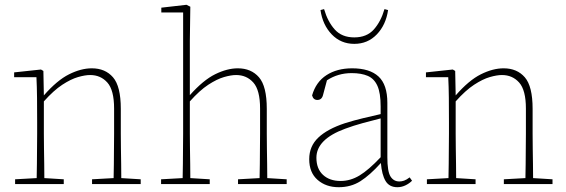

<svg xmlns="http://www.w3.org/2000/svg" viewBox="-20 -768 2362 801"><path d="M43 0V-20L133 -25Q134 -51 134 -84.5Q134 -118 134.5 -151Q135 -184 135 -210V-259Q135 -312 134.5 -360Q134 -408 132 -446H39V-466L151 -478L161 -472L163 -370Q218 -433 268 -458Q318 -483 363 -483Q419 -483 451.5 -445.5Q484 -408 484 -314V-210Q484 -183 484.5 -149.5Q485 -116 485.5 -83.5Q486 -51 486 -25L567 -20V0H364V-20L454 -25Q455 -51 455 -83.5Q455 -116 455.5 -149.5Q456 -183 456 -210V-315Q456 -392 428 -423.5Q400 -455 356 -455Q335 -455 305.5 -446.5Q276 -438 240 -414.5Q204 -391 163 -345V-210Q163 -184 163.5 -150.5Q164 -117 164.5 -84Q165 -51 165 -25L246 -20V0Z M652 0V-20L742 -25Q743 -51 743 -84.5Q743 -118 743.5 -151Q744 -184 744 -210V-716H653V-736L758 -748L774 -740L772 -598V-371Q828 -434 878 -458.5Q928 -483 972 -483Q1028 -483 1060.5 -445.5Q1093 -408 1093 -314V-210Q1093 -183 1093.5 -149.5Q1094 -116 1094.5 -83.5Q1095 -51 1095 -25L1176 -20V0H973V-20L1063 -25Q1064 -51 1064 -83.5Q1064 -116 1064.5 -149.5Q1065 -183 1065 -210V-315Q1065 -392 1037 -423.5Q1009 -455 965 -455Q944 -455 914.5 -446.5Q885 -438 849 -414.5Q813 -391 772 -345V-210Q772 -184 772.5 -150.5Q773 -117 773.5 -84Q774 -51 774 -25L855 -20V0Z M1638 13Q1604 13 1588.5 -13Q1573 -39 1569 -88Q1523 -37 1483.5 -12Q1444 13 1393 13Q1340 13 1305 -17.5Q1270 -48 1270 -104Q1270 -158 1308 -194Q1346 -230 1419 -254Q1457 -266 1495 -275Q1533 -284 1568 -292V-324Q1568 -380 1554.5 -410Q1541 -440 1514 -451.5Q1487 -463 1447 -463Q1390 -463 1344 -433L1328 -373Q1323 -351 1304 -351Q1287 -351 1282 -370Q1298 -426 1342 -454.5Q1386 -483 1449 -483Q1522 -483 1559 -449Q1596 -415 1596 -339V-112Q1596 -53 1609 -32Q1622 -11 1646 -11Q1656 -11 1666 -14.5Q1676 -18 1689 -28L1699 -14Q1687 -2 1671 5.5Q1655 13 1638 13ZM1300 -110Q1300 -64 1327.5 -38.5Q1355 -13 1401 -13Q1442 -13 1480 -36Q1518 -59 1568 -112V-274Q1532 -265 1493.5 -254.5Q1455 -244 1420 -231Q1300 -187 1300 -110ZM1317 -726 1332 -730Q1347 -678 1376.5 -645Q1406 -612 1458 -612Q1510 -612 1539.5 -645Q1569 -678 1584 -730L1599 -726Q1590 -664 1552 -624.5Q1514 -585 1458 -585Q1402 -585 1364 -624.5Q1326 -664 1317 -726Z M1761 0V-20L1851 -25Q1852 -51 1852 -84.5Q1852 -118 1852.5 -151Q1853 -184 1853 -210V-259Q1853 -312 1852.5 -360Q1852 -408 1850 -446H1757V-466L1869 -478L1879 -472L1881 -370Q1936 -433 1986 -458Q2036 -483 2081 -483Q2137 -483 2169.5 -445.5Q2202 -408 2202 -314V-210Q2202 -183 2202.5 -149.5Q2203 -116 2203.5 -83.5Q2204 -51 2204 -25L2285 -20V0H2082V-20L2172 -25Q2173 -51 2173 -83.5Q2173 -116 2173.5 -149.5Q2174 -183 2174 -210V-315Q2174 -392 2146 -423.5Q2118 -455 2074 -455Q2053 -455 2023.5 -446.5Q1994 -438 1958 -414.5Q1922 -391 1881 -345V-210Q1881 -184 1881.5 -150.5Q1882 -117 1882.5 -84Q1883 -51 1883 -25L1964 -20V0Z"/></svg>

Font: Source Serif Pro ExtraLight
Style: Regular
Weight: 200
Designer: Frank Grießhammer
Foundry: Adobe Systems Incorporated
Version: Version 3.001;hotconv 1.0.111;makeotfexe 2.5.65597